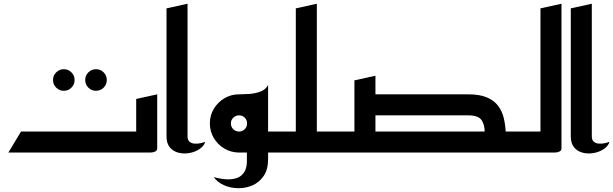

<svg xmlns="http://www.w3.org/2000/svg" viewBox="-20 -820 3296 1032"><path d="M496 -332Q472 -332 455 -349Q438 -366 438 -390Q438 -414 455 -431Q472 -448 496 -448Q520 -448 537 -431Q554 -414 554 -390Q554 -366 537 -349Q520 -332 496 -332ZM323 -332Q299 -332 282 -349Q265 -366 265 -390Q265 -414 282 -431Q299 -448 323 -448Q347 -448 364 -431Q381 -414 381 -390Q381 -366 364 -349Q347 -332 323 -332Z M25 0 93 -113H712V-288L825 -313V-23Q825 -11 815 -6Q805 -1 795 -0.5Q785 0 785 0Z M1083 -58Q1077 -36 1054 -20Q1031 -4 1001 2Q971 8 942 1.5Q913 -5 894 -26.5Q875 -48 875 -87V-775L988 -800V-87Q988 -67 999 -58Q1010 -49 1026.5 -48Q1043 -47 1058.5 -50.5Q1074 -54 1083 -58Z M1263 0Q1220 -1 1185 -22Q1150 -43 1129 -78.5Q1108 -114 1108 -157Q1108 -200 1129.5 -235.5Q1151 -271 1186.5 -292Q1222 -313 1265 -313Q1267 -313 1270 -313Q1289 -313 1319.5 -315Q1350 -317 1379 -327.5Q1408 -338 1421 -363V-113H1503V0H1421V35Q1421 91 1397.5 125.5Q1374 160 1337.5 176Q1301 192 1260 191.5Q1219 191 1184 175.5Q1149 160 1129 132Q1186 147 1221.5 143.5Q1257 140 1275.5 124.5Q1294 109 1300.5 89Q1307 69 1307 52V0H1265ZM1265 -113Q1283 -113 1295.5 -125.5Q1308 -138 1308 -157Q1308 -175 1295.5 -187.5Q1283 -200 1265 -200Q1247 -200 1234 -187.5Q1221 -175 1221 -157Q1221 -138 1234 -125.5Q1247 -113 1265 -113Z M1463 0V-113H1570V-775L1683 -800V-113H1803V0H1647Q1645 0 1644 0Q1643 0 1643 0Z M1763 0V-113H1885V-388L1998 -413V-313H2495Q2558 -313 2597 -296.5Q2636 -280 2657.5 -251Q2679 -222 2687.5 -186.5Q2696 -151 2698 -113H2818V0H2662Q2660 0 2659 0Q2658 0 2658 0ZM1998 -200V-113H2585Q2585 -150 2568 -175Q2551 -200 2495 -200Z M2778 0V-113H2885V-775L2998 -800V-23Q2998 -11 2988 -6Q2978 -1 2968 -0.5Q2958 0 2958 0Z M3256 -58Q3250 -36 3227 -20Q3204 -4 3174 2Q3144 8 3115 1.5Q3086 -5 3067 -26.5Q3048 -48 3048 -87V-775L3161 -800V-87Q3161 -67 3172 -58Q3183 -49 3199.5 -48Q3216 -47 3231.5 -50.5Q3247 -54 3256 -58Z"/></svg>

Font: Reem Kufi Medium
Style: Regular
Weight: 500
Designer: Khaled Hosny
Version: Version 1.001